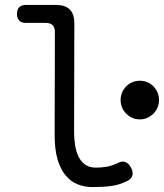

<svg xmlns="http://www.w3.org/2000/svg" viewBox="-20 -750 666 780"><path d="M281 -218Q281 -142 303.5 -105.5Q326 -69 369 -69Q392 -69 412.5 -72.5Q433 -76 457 -87Q475 -97 488.5 -92Q502 -87 511 -71Q522 -53 518 -38Q514 -23 497 -15Q466 1 432.5 5.5Q399 10 357 10Q322 10 293.5 -2Q265 -14 244.5 -40Q224 -66 213 -105.5Q202 -145 202 -200L203 -620Q203 -639 193.5 -648Q184 -657 165 -657H85Q67 -657 58 -666.5Q49 -676 49 -694Q49 -712 58.5 -721Q68 -730 85 -730H207Q245 -730 263.5 -711.5Q282 -693 282 -655ZM470 -343Q470 -360 476 -374Q482 -388 492.5 -399Q503 -410 517.5 -416Q532 -422 548 -422Q564 -422 578.5 -416Q593 -410 603.5 -399Q614 -388 620 -374Q626 -360 626 -343Q626 -328 620 -313.5Q614 -299 603.5 -288.5Q593 -278 579 -271.5Q565 -265 548 -265Q531 -265 517 -271.5Q503 -278 492.5 -288.5Q482 -299 476 -313.5Q470 -328 470 -343Z"/></svg>

Font: Maple Mono NL Light
Style: Regular
Weight: 300
Monospace: yes
Designer: subframe7536
Version: Version 7.000